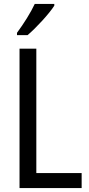

<svg xmlns="http://www.w3.org/2000/svg" viewBox="-20 -963 457 983"><path d="M258 -934V-943H158C137 -898 103 -844 67 -795V-783H121C164 -819 233 -894 258 -934ZM80 0H398V-77H166V-714H80Z"/></svg>

Font: Noto Sans Gurmukhi UI Condensed
Style: Regular
Weight: 400
Width: 3
Designer: Jelle Bosma - Monotype Design Team
Foundry: Monotype Imaging Inc.
Version: Version 2.004